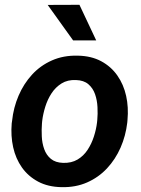

<svg xmlns="http://www.w3.org/2000/svg" viewBox="-20 -770 589 800"><path d="M28.8 -255.9 30.3 -266.1Q36.1 -321.8 57.4 -371.3Q78.6 -420.9 113.5 -459Q148.4 -497.1 196.5 -518.3Q244.6 -539.6 303.7 -538.1Q360.4 -537.1 401.6 -514.9Q442.9 -492.7 469 -455.3Q495.1 -418 505.6 -370.4Q516.1 -322.8 511.2 -270L510.3 -259.3Q503.9 -204.1 482.4 -155Q460.9 -106 425.8 -68.4Q390.6 -30.8 342.8 -9.8Q294.9 11.2 236.3 9.8Q180.2 8.8 138.9 -13.2Q97.7 -35.2 71.5 -72Q45.4 -108.9 34.9 -156.2Q24.4 -203.6 28.8 -255.9ZM155.8 -266.1 154.8 -255.4Q152.8 -230.5 154.1 -202.1Q155.3 -173.8 164.1 -148.9Q172.9 -124 191.9 -108.2Q210.9 -92.3 243.2 -91.3Q277.8 -90.3 303 -105.2Q328.1 -120.1 344.7 -145.3Q361.3 -170.4 371.1 -200.7Q380.9 -231 384.3 -259.8L385.3 -270Q387.7 -294.9 386.2 -323.7Q384.8 -352.5 376 -377.7Q367.2 -402.8 348.1 -419.2Q329.1 -435.5 296.4 -436.5Q261.7 -438 236.6 -422.4Q211.4 -406.7 194.8 -381.3Q178.2 -356 168.7 -325.4Q159.2 -294.9 155.8 -266.1ZM311 -750 380.9 -601.6H284.7L178.7 -749.5Z"/></svg>

Font: Roboto SemiBold
Style: Italic
Weight: 600
Designer: Christian Robertson
Foundry: Google
Version: Version 3.009; 2024